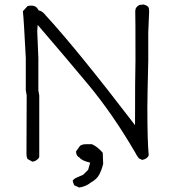

<svg xmlns="http://www.w3.org/2000/svg" viewBox="-20 -722 768 856"><path d="M333 114 311 104Q305 90 304 84Q309 75 323.5 69Q338 63 351 57L373 35L382 3Q346 -5 335 -19Q319 -27 319 -47L337 -72Q347 -79 362 -79H390Q415 -68 438 -41L440 8Q434 34 423 55.5Q412 77 386 91Q363 110 333 114ZM125 -1 103 -13Q98 -21 98 -39Q99 -129 99 -296L95 -320V-464Q86 -639 82 -672L103 -695Q112 -697 119 -697Q136 -697 145 -687L153 -675Q167 -675 186 -651Q324 -501 582 -164Q582 -387 584 -452Q584 -650 583 -672Q583 -691 602 -700L620 -702Q637 -697 641 -691Q645 -685 645 -671L641 -578V-452Q637 -287 637 -245Q637 -90 643 -30Q638 -14 614 -9L599 -16Q586 -34 584 -40Q482 -215 371 -348Q260 -481 148 -611L146 -582L151 -464V-320L155 -296V-23Q154 -17 148.5 -12.5Q143 -8 140 -6.5Q137 -5 136 -4Z"/></svg>

Font: Yozai
Style: Regular
Weight: 400
Designer: LXGW / Y.OzVox
Foundry: LXGW / Y.OzVox
Version: Version 0.861;October 22, 2024